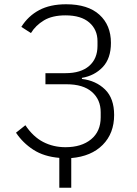

<svg xmlns="http://www.w3.org/2000/svg" viewBox="-20 -730 640 900"><path d="M258 10Q186 4 136.5 -28Q87 -60 55 -108L99 -143Q135 -89 182.5 -64.5Q230 -40 287 -40Q362 -40 407 -77Q452 -114 452 -180V-204Q452 -263 411 -299Q370 -335 292 -335H193V-387H287Q359 -387 398 -421Q437 -455 437 -515V-537Q437 -591 398.5 -624.5Q360 -658 287 -658Q225 -658 186 -634.5Q147 -611 125 -575L80 -604Q112 -655 163.5 -682.5Q215 -710 290 -710Q392 -710 446 -661Q500 -612 500 -529Q500 -456 461.5 -415.5Q423 -375 364 -365V-360Q430 -352 472.5 -310.5Q515 -269 515 -191Q515 -105 461.5 -51Q408 3 314 11V150H258Z"/></svg>

Font: IBM Plex Mono Light
Style: Regular
Weight: 300
Monospace: yes
Designer: Mike Abbink, Paul van der Laan, Pieter van Rosmalen
Foundry: Bold Monday
Version: Version 2.3